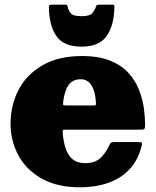

<svg xmlns="http://www.w3.org/2000/svg" viewBox="-20 -779 666 819"><path d="M327.5 -580Q402 -580 434 -624.2Q466 -668.5 468 -747Q468.5 -754.5 467.2 -756.8Q466 -759 458 -759H402Q393 -759 391.2 -755.2Q389.5 -751.5 387 -744.5Q382.5 -733 372.2 -721.5Q362 -710 327.5 -710Q291 -710 281 -723Q271 -736 268.5 -751Q267.5 -759 259.5 -759H200Q188.5 -759 188.5 -749.5Q189.5 -669.5 220.8 -624.8Q252 -580 327.5 -580ZM25 -250Q25 -180 57.5 -118.2Q90 -56.5 156.2 -18.2Q222.5 20 323 20Q386.5 20 440.5 1.5Q494.5 -17 532.2 -56.8Q570 -96.5 585 -160Q587 -168.5 584.2 -170.8Q581.5 -173 571 -173H465Q456 -173 452.8 -169.8Q449.5 -166.5 447 -161Q429 -122 405.5 -102.5Q382 -83 345 -83Q309.5 -83 289.2 -100.2Q269 -117.5 259.8 -146.5Q250.5 -175.5 247.5 -211Q247 -220.5 247.8 -223.2Q248.5 -226 259 -226H582Q593.5 -226 596.2 -229.8Q599 -233.5 599 -245Q599 -277.5 593.8 -316.8Q588.5 -356 573.2 -395.2Q558 -434.5 528.5 -467.2Q499 -500 450.5 -520Q402 -540 330 -540Q229.5 -540 161.5 -500.8Q93.5 -461.5 59.2 -395.8Q25 -330 25 -250ZM263 -329Q250 -329 249.2 -332.8Q248.5 -336.5 250 -347.5Q253.5 -375.5 261.8 -396.5Q270 -417.5 285 -429.2Q300 -441 324 -441Q340.5 -441 352.2 -433.5Q364 -426 371.8 -412.5Q379.5 -399 383.8 -381Q388 -363 389 -342.5Q390 -332.5 388.2 -330.8Q386.5 -329 376 -329Z"/></svg>

Font: Besley Black
Style: Regular
Weight: 900
Designer: Owen Earl
Foundry: indestructible type*
Version: Version 2.001